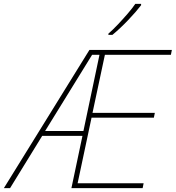

<svg xmlns="http://www.w3.org/2000/svg" viewBox="-71 -972 908 992"><path d="M-51 0 391 -714H817L812 -689H471L407 -389H729L724 -364H402L330 -25H671L666 0H298L355 -270H147L-19 0ZM162 -295H360L443 -689H405ZM489 -798Q512 -818 538.5 -846Q565 -874 589.5 -902.5Q614 -931 628 -952H658V-945Q632 -911 591 -868Q550 -825 510 -792H489Z"/></svg>

Font: Noto Sans Thin
Style: Italic
Weight: 100
Italic angle: -12°
Designer: Monotype Design Team
Foundry: Monotype Imaging Inc.
Version: Version 2.013; ttfautohint (v1.8.4.7-5d5b)